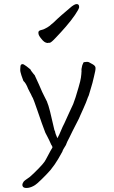

<svg xmlns="http://www.w3.org/2000/svg" viewBox="-20 -776 563 949"><path d="M169.9 -617.2Q170.9 -625 184.6 -627.9Q194.3 -629.9 201.2 -633.8Q213.9 -639.6 225.6 -648.4Q229.5 -652.3 234.4 -656.2Q239.3 -660.2 244.1 -664.1Q253.9 -673.8 264.6 -683.6Q273.4 -692.4 284.2 -701.2Q305.7 -719.7 324.2 -735.4Q347.7 -756.8 360.4 -755.9Q372.1 -754.9 371.1 -739.3Q369.1 -729.5 350.6 -702.1Q331.1 -673.8 305.7 -644.5Q280.3 -615.2 256.8 -590.8Q232.4 -564.5 225.6 -564.5Q221.7 -564.5 219.7 -564.5Q217.8 -563.5 214.8 -563.5Q199.2 -564.5 184.6 -584Q168.9 -602.5 169.9 -613.3ZM389.6 -460Q390.6 -463.9 392.6 -465.8V-466.8V-467.8L395.5 -468.8Q411.1 -471.7 418.9 -468.8L438.5 -458Q452.1 -450.2 452.1 -440.4Q453.1 -430.7 444.3 -396.5Q437.5 -365.2 428.7 -337.9Q420.9 -311.5 418.9 -304.7Q418 -302.7 414.1 -293.9Q411.1 -287.1 410.2 -283.2Q406.2 -274.4 404.3 -267.6Q404.3 -267.6 397.5 -252Q393.6 -244.1 391.6 -238.3Q386.7 -227.5 377.9 -208Q372.1 -192.4 358.4 -167Q342.8 -136.7 338.9 -128.9Q332 -114.3 323.2 -96.7Q310.5 -73.2 306.6 -61.5V-60.5Q290 -35.2 288.1 -26.4Q287.1 -23.4 267.6 9.8Q251 38.1 229.5 64.5Q209 87.9 183.6 112.3Q160.2 134.8 153.3 138.7Q136.7 149.4 120.1 152.3Q100.6 155.3 93.8 147.5Q85.9 137.7 96.7 122.1Q98.6 119.1 106.4 113.3Q134.8 93.8 134.8 91.8Q137.7 88.9 148.4 79.1Q199.2 30.3 207 11.7Q214.8 -3.9 229.5 -30.3Q234.4 -38.1 239.3 -46.9Q239.3 -53.7 233.4 -60.5Q232.4 -61.5 223.6 -82Q222.7 -84 214.8 -99.6L204.1 -120.1Q188.5 -160.2 164.1 -232.4Q146.5 -283.2 142.6 -291Q142.6 -291 137.7 -299.8Q133.8 -309.6 127 -321.3Q121.1 -333 119.1 -336.9Q108.4 -365.2 95.7 -376Q94.7 -377 85.9 -403.3Q79.1 -422.9 80.1 -433.6V-434.6Q81.1 -446.3 81.1 -448.2Q82 -460 93.8 -459Q95.7 -459 111.3 -448.2Q135.7 -429.7 131.8 -429.7Q131.8 -429.7 135.7 -423.8Q139.6 -418 145.5 -411.1Q150.4 -405.3 151.4 -404.3L152.3 -403.3V-402.3Q159.2 -388.7 172.9 -357.4Q191.4 -313.5 198.2 -301.8Q205.1 -287.1 212.9 -272.5V-271.5Q218.8 -258.8 227.5 -224.6Q248 -137.7 249 -132.8Q252 -127.9 252.9 -123Q252.9 -119.1 254.9 -115.2V-114.3Q260.7 -98.6 263.7 -92.8Q264.6 -93.8 264.6 -94.7Q272.5 -108.4 281.2 -129.9Q290 -151.4 297.9 -166Q305.7 -181.6 322.3 -219.7Q338.9 -255.9 341.8 -261.7Q350.6 -285.2 353.5 -294.9Q360.4 -318.4 368.2 -343.8Q377.9 -377 379.9 -391.6Q382.8 -413.1 382.8 -421.9Q383.8 -422.9 382.8 -424.8Q382.8 -426.8 382.8 -428.7Q382.8 -431.6 382.8 -434.6Q384.8 -444.3 385.7 -449.2Q386.7 -455.1 389.6 -460ZM382.8 -434.6Z"/></svg>

Font: ToneOZ-Zhuyin-Tsuipita-TC
Style: Regular
Weight: 400
Designer: ÂÆ£ÂøóÂáåJeffrey Xuan(jeffreyx@gmail.com, ToneOZ.com) ÈòøÂù§(cjkFonts)
Foundry: ToneOZ
Version: Version 0.240710